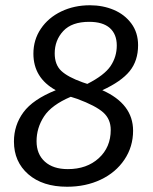

<svg xmlns="http://www.w3.org/2000/svg" viewBox="-20 -698 583 730"><path d="M486 -201Q486 -140 453 -91Q420 -42 363 -15Q306 12 235 12Q142 12 87.5 -35.5Q33 -83 33 -160Q33 -222 69 -271Q105 -320 192 -355Q107 -402 107 -494Q107 -547 135.5 -589Q164 -631 213 -654.5Q262 -678 322 -678Q371 -678 412.5 -660.5Q454 -643 479.5 -608.5Q505 -574 505 -526Q505 -467 473 -427.5Q441 -388 369 -355Q486 -303 486 -201ZM188 -495Q188 -452 213 -428.5Q238 -405 294 -385L312 -379Q377 -412 400.5 -447Q424 -482 424 -525Q424 -568 397.5 -591.5Q371 -615 319 -615Q253 -615 220.5 -580Q188 -545 188 -495ZM401 -204Q401 -245 372.5 -270.5Q344 -296 274 -322L249 -330Q176 -299 147.5 -255.5Q119 -212 119 -161Q119 -112 150.5 -83.5Q182 -55 238 -55Q310 -55 355.5 -96.5Q401 -138 401 -204Z"/></svg>

Font: FiraGO Book
Style: Italic
Weight: 350
Italic angle: -8°
Designer: bBox Type GmbH
Foundry: bBox Type GmbH
Version: Version 1.001